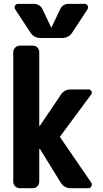

<svg xmlns="http://www.w3.org/2000/svg" viewBox="-20 -990 540 1010"><path d="M297.9 -265.6 460 -29.3Q465.8 -20.5 460.9 -10.3Q456.1 0 445.3 0H352.5Q317.4 0 298.8 -30.3L190.4 -206.1Q189.5 -207 188 -207Q186.5 -207 186.5 -206.1V-35.2Q186.5 -20.5 176.8 -10.3Q167 0 152.3 0H85Q70.3 0 60.1 -9.8Q49.8 -19.5 49.8 -35.2V-714.8Q49.8 -729.5 60.1 -739.7Q70.3 -750 85 -750H152.3Q167 -750 176.8 -740.2Q186.5 -730.5 186.5 -714.8V-329.1Q186.5 -326.2 190.4 -329.1L299.8 -491.2Q318.4 -520.5 355.5 -519.5H445.3Q456.1 -519.5 460.9 -510.3Q465.8 -501 459 -492.2L297.9 -274.4Q293.9 -269.5 297.9 -265.6ZM139.6 -819.3 59.6 -941.4Q53.7 -951.2 59.1 -960.4Q64.5 -969.7 75.2 -969.7H155.3Q191.4 -969.7 205.1 -938.5L249 -845.7Q249 -844.7 250 -844.7Q251 -844.7 251 -845.7L294.9 -938.5Q308.6 -970.7 344.7 -969.7H424.8Q435.5 -969.7 440.9 -960.4Q446.3 -951.2 440.4 -941.4L360.4 -819.3Q341.8 -790 304.7 -790H195.3Q158.2 -790 139.6 -819.3Z"/></svg>

Font: Rounded-L Mgen+ 1mn bold
Style: Bold
Weight: 700
Designer: [Source Han Sans]
Ryoko NISHIZUKA  (kana & ideographs); Paul D. Hunt (Latin, Greek & Cyrillic); Wenlong ZHANG  (bopomofo
Version: Version 1.059.20150602